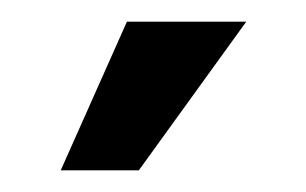

<svg xmlns="http://www.w3.org/2000/svg" viewBox="-20 -747 282 177"><path d="M108 -590H36L97 -727H207Z"/></svg>

Font: Inclusive Sans
Style: Regular
Weight: 400
Designer: Olivia King
Foundry: Olivia King
Version: Version 2.004